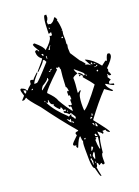

<svg xmlns="http://www.w3.org/2000/svg" viewBox="-101 -866 780 1076"><g transform="rotate(-10 289.5 -328.5)"><path d="M362.3 -426.8 360.4 -434.6H362.3Q368.2 -434.6 370.1 -428.7ZM54.7 -400.4 39.1 -404.3Q41 -397.5 42.5 -391.1Q43.9 -384.8 48.8 -384.8H50.8Q54.7 -392.6 54.7 -398.4ZM367.2 67.4 371.1 66.4 370.1 58.6 366.2 59.6ZM353.5 74.2 356.4 73.2 355.5 61.5Q355.5 56.6 356.4 53.7Q351.6 47.9 348.6 35.2L341.8 41Q346.7 42 353.5 74.2ZM346.7 27.3 350.6 26.4 347.7 11.7 343.8 12.7ZM370.1 43 372.1 14.6 370.1 2.9Q362.3 5.9 358.4 25.4L366.2 43ZM356.4 -2.9Q362.3 -3.9 369.1 -21.5Q367.2 -27.3 361.3 -27.3H359.4Q356.4 -13.7 356.4 -5.9ZM407.2 -8.8Q407.2 -63.5 405.3 -76.2L389.6 -73.2L395.5 -66.4Q388.7 -63.5 388.7 -58.6Q393.6 -32.2 403.3 -8.8ZM404.3 -80.1 403.3 -84Q397.5 -90.8 397.5 -94.7L389.6 -93.8L391.6 -82H393.6Q397.5 -82 404.3 -80.1ZM330.1 -72.3Q335.9 -74.2 335.9 -79.1V-82L328.1 -80.1ZM413.1 -133.8 416 -134.8 408.2 -153.3 404.3 -152.3V-136.7ZM394.5 -142.6 398.4 -143.6 396.5 -154.3 387.7 -157.2 388.7 -153.3Q394.5 -146.5 394.5 -142.6ZM382.8 -179.7Q389.6 -185.5 393.6 -186.5Q391.6 -192.4 386.7 -192.4H384.8L381.8 -183.6ZM391.6 -197.3 398.4 -199.2 396.5 -210.9 392.6 -210ZM288.1 -175.8Q285.2 -185.5 281.2 -185.5H278.3V-181.6Q280.3 -175.8 285.2 -175.8ZM275.4 -180.7Q273.4 -188.5 273.4 -194.3L274.4 -201.2Q270.5 -200.2 263.7 -194.3Q262.7 -200.2 250 -203.1Q265.6 -180.7 275.4 -180.7ZM261.7 -242.2 265.6 -243.2 263.7 -250H260.7ZM295.9 -197.3 302.7 -199.2 300.8 -210 279.3 -233.4Q274.4 -229.5 268.6 -227.5Q267.6 -233.4 242.2 -241.2L240.2 -249L244.1 -250L252.9 -248L254.9 -256.8L246.1 -258.8V-257.8Q246.1 -254.9 243.2 -253.9Q233.4 -274.4 228.5 -274.4H227.5V-272.5Q227.5 -266.6 220.7 -265.6Q193.4 -284.2 190.4 -294.9Q193.4 -295.9 193.4 -298.8V-299.8L188.5 -298.8Q173.8 -298.8 168 -326.2L164.1 -325.2L165 -319.3Q165 -312.5 159.2 -311.5Q158.2 -314.5 155.3 -314.5H154.3L155.3 -311.5Q189.5 -264.6 262.7 -217.8L263.7 -213.9Q274.4 -224.6 281.2 -225.6L279.3 -217.8L280.3 -213.9Q293.9 -204.1 295.9 -197.3ZM146.5 -317.4 150.4 -318.4 148.4 -325.2H144.5ZM463.9 -436.5 471.7 -438.5 469.7 -446.3 462.9 -444.3ZM399.4 -422.9 403.3 -423.8 401.4 -431.6 397.5 -430.7ZM455.1 -462.9 461.9 -463.9V-467.8L454.1 -466.8ZM465.8 -464.8Q471.7 -466.8 471.7 -471.7V-474.6L464.8 -472.7ZM85 -396.5 92.8 -397.5 91.8 -405.3Q85 -402.3 85 -397.5ZM462.9 -480.5 461.9 -484.4 453.1 -486.3 454.1 -482.4ZM446.3 -480.5 444.3 -492.2 436.5 -490.2Q439.5 -480.5 445.3 -480.5ZM355.5 -233.4Q376 -245.1 438.5 -367.2Q423.8 -383.8 379.9 -418.9L381.8 -426.8Q366.2 -438.5 361.3 -438.5H360.4L358.4 -446.3L362.3 -447.3Q383.8 -437.5 385.7 -427.7L393.6 -429.7Q393.6 -433.6 392.1 -438Q390.6 -442.4 340.8 -470.7L336.9 -469.7Q344.7 -455.1 354.5 -445.3Q331.1 -433.6 327.1 -423.8Q334 -392.6 336.9 -337.9L340.8 -338.9L350.6 -348.6L354.5 -349.6L355.5 -345.7Q344.7 -330.1 344.7 -311.5Q344.7 -275.4 355.5 -233.4ZM143.6 -384.8 188.5 -437.5 185.5 -449.2 181.6 -448.2V-446.3Q181.6 -436.5 150.4 -410.2L142.6 -392.6ZM293 -244.1 289.1 -263.7Q288.1 -269.5 282.2 -269.5L276.4 -268.6L273.4 -280.3L287.1 -275.4Q293 -276.4 293 -281.2L288.1 -307.6L295.9 -308.6L291 -332L283.2 -330.1L279.3 -351.6Q279.3 -357.4 285.2 -358.4Q286.1 -355.5 289.1 -355.5H290Q283.2 -380.9 277.3 -380.9H276.4Q266.6 -454.1 266.6 -478.5V-482.4Q261.7 -488.3 258.8 -501L252 -495.1L243.2 -498L241.2 -489.3H242.2Q245.1 -489.3 246.1 -486.3Q168 -381.8 168 -366.2Q213.9 -334 222.7 -313.5Q257.8 -271.5 289.1 -244.1ZM199.2 -480.5 207 -481.4V-483.4Q207 -489.3 216.8 -492.2L215.8 -496.1L208 -494.1V-492.2Q208 -486.3 198.2 -484.4ZM199.2 -555.7 203.1 -556.6 200.2 -572.3 196.3 -571.3ZM178.7 -576.2 186.5 -577.1Q183.6 -586.9 179.7 -586.9L172.9 -585.9Q177.7 -580.1 178.7 -576.2ZM225.6 -601.6V-605.5Q225.6 -615.2 232.4 -627L228.5 -626L216.8 -603.5ZM301.8 -654.3 309.6 -655.3 308.6 -663.1 300.8 -661.1ZM241.2 -716.8 245.1 -717.8 243.2 -725.6 239.3 -724.6ZM56.6 -402.3 64.5 -399.4V-400.4Q64.5 -407.2 85.9 -431.6L85 -443.4Q85 -452.1 88.9 -453.1Q92.8 -454.1 96.7 -454.1L105.5 -452.1Q105.5 -458 129.9 -489.3L133.8 -490.2V-486.3Q106.4 -442.4 106.4 -430.7V-428.7Q114.3 -430.7 121.6 -432.1Q128.9 -433.6 194.3 -539.1Q186.5 -551.8 180.7 -551.8Q175.8 -551.8 175.8 -549.8Q175.8 -540 140.6 -492.2L136.7 -491.2V-495.1Q173.8 -554.7 173.8 -562.5Q147.5 -573.2 141.6 -604.5Q141.6 -612.3 155.3 -614.3Q157.2 -604.5 164.1 -604.5H165L164.1 -608.4Q138.7 -635.7 135.7 -646.5L142.6 -652.3H146.5Q197.3 -623 201.2 -604.5Q237.3 -648.4 237.3 -672.9L236.3 -679.7L245.1 -677.7Q251 -679.7 251 -683.6L249 -698.2L245.1 -697.3Q238.3 -692.4 234.4 -691.4L233.4 -695.3Q224.6 -749 224.6 -774.4Q224.6 -797.9 230 -798.8Q235.4 -799.8 239.3 -799.8L242.2 -782.2Q242.2 -772.5 235.4 -759.8L239.3 -744.1L247.1 -745.1Q251 -745.1 251 -743.2Q269.5 -747.1 280.3 -777.3Q289.1 -777.3 295.9 -759.8H292Q303.7 -739.3 312.5 -700.2L308.6 -699.2Q309.6 -696.3 312.5 -696.3H313.5V-675.8L320.3 -641.6Q321.3 -615.2 325.2 -615.2H326.2V-594.7L333 -564.5L379.9 -514.6Q382.8 -514.6 408.2 -492.2L406.2 -484.4L412.1 -485.4Q423.8 -485.4 439.5 -475.6Q429.7 -484.4 408.2 -512.7L412.1 -513.7Q456.1 -502.9 498 -463.9L520.5 -488.3L529.3 -486.3Q532.2 -523.4 541 -525.4H546.9Q554.7 -525.4 555.7 -510.7Q555.7 -491.2 522.5 -445.3L527.3 -438.5L526.4 -425.8Q537.1 -415 539.1 -404.3L529.3 -403.3Q523.4 -403.3 521.5 -413.1L517.6 -412.1L518.6 -405.3Q518.6 -400.4 516.6 -395.5L532.2 -378.9Q519.5 -371.1 519.5 -365.2Q519.5 -360.4 521.5 -356.4L545.9 -354.5L546.9 -346.7L542 -345.7Q537.1 -345.7 500 -360.4L496.1 -359.4Q501 -339.8 533.2 -319.3L534.2 -315.4L526.4 -314.5L486.3 -333Q441.4 -265.6 396.5 -174.8V-170.9Q475.6 -101.6 477.5 -91.8L473.6 -90.8Q457 -95.7 454.1 -107.4L435.5 -103.5Q440.4 -96.7 440.4 -93.8Q440.4 -88.9 434.6 -86.9Q433.6 -92.8 407.2 -105.5Q408.2 -97.7 418 -71.3Q414.1 -70.3 414.1 -44.9Q414.1 -23.4 417 16.6Q411.1 18.6 411.1 36.1Q411.1 43 417 74.2Q417 82 408.2 82Q403.3 82 400.4 72.3L396.5 73.2L386.7 83Q381.8 77.1 379.9 68.4L372.1 70.3L373 81.1Q373 89.8 368.2 90.8Q370.1 100.6 387.7 142.6L383.8 143.6Q378.9 143.6 357.4 93.8Q345.7 93.8 335 45.9Q318.4 -39.1 318.4 -54.7L319.3 -66.4Q314.5 -69.3 308.6 -95.7Q297.9 -92.8 286.1 -35.2L282.2 -34.2L276.4 -41L278.3 -49.8L271.5 -48.8Q260.7 -48.8 260.7 -57.6Q260.7 -64.5 291 -104.5Q286.1 -111.3 285.2 -116.2Q285.2 -123 302.7 -127L301.8 -130.9Q210.9 -206.1 119.1 -294.9Q51.8 -347.7 48.8 -360.4L44.9 -359.4Q37.1 -349.6 33.7 -349.1Q30.3 -348.6 24.4 -346.7L23.4 -350.6L38.1 -374Q23.4 -401.4 23.4 -409.2Q23.4 -415 29.3 -416Q53.7 -412.1 56.6 -402.3Z"/></g></svg>

Font: Blackcraft
Style: Regular
Weight: 400
Designer: GGBotNet
Foundry: GGBotNet
Version: 1.00